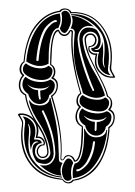

<svg xmlns="http://www.w3.org/2000/svg" viewBox="-57 -858 645 918"><g transform="rotate(5 265.5 -399.0)"><path d="M416 -190Q416 -193 414 -194.5Q412 -196 409.5 -194.5Q407 -193 407 -190Q407 -189 406.5 -187.5Q406 -186 406 -185Q406 -145 386 -98Q379 -81 365.5 -67.5Q352 -54 343 -54Q340 -54 339 -51.5Q338 -49 339 -46.5Q340 -44 343 -44Q354 -45 370.5 -60.5Q387 -76 396 -94Q416 -137 416 -185ZM175 -439H174Q158 -423 122 -423Q91 -423 74 -435Q65 -441 72 -435Q93 -414 123 -414Q126 -387 130 -378Q132 -368 138 -371Q141 -373 139 -379Q137 -384 136 -392.5Q135 -401 134 -408V-414Q162 -418 175 -439ZM347 -252V-258Q312 -272 312 -310Q313 -334 325 -351Q310 -363 310 -383Q310 -406 325 -418Q259 -583 259 -701Q259 -709 255 -709Q251 -709 250 -702Q241 -683 222 -683Q204 -685 194 -704Q172 -696 172 -617Q172 -605 173.5 -580Q175 -555 175 -543Q198 -532 198 -504Q198 -491 191 -480Q216 -471 216 -439Q216 -410 194 -391Q262 -223 262 -102Q262 -95 266 -94Q270 -93 273 -99Q279 -118 296 -118Q318 -118 329 -95Q350 -103 350 -182Q350 -193 348.5 -217Q347 -241 347 -252ZM459 -312 461 -316Q460 -316 457 -313Q442 -297 406 -297Q376 -297 358 -309L352 -312Q353 -311 355 -308Q376 -287 407 -287Q409 -259 409 -250Q409 -246 411.5 -244.5Q414 -243 416 -244.5Q418 -246 418 -251V-255L416 -287Q448 -292 459 -312ZM178 -746Q182 -746 183.5 -748.5Q185 -751 183.5 -753.5Q182 -756 178 -756Q168 -755 151.5 -739.5Q135 -724 126 -706Q102 -652 102 -558Q102 -555 105 -553.5Q108 -552 110.5 -553.5Q113 -555 113 -558Q113 -650 136 -702Q144 -718 157 -732Q170 -746 178 -746ZM302 5Q287 5 278.5 -11.5Q270 -28 270 -47Q270 -63 278.5 -82.5Q287 -102 297 -102Q312 -102 321 -82Q314 -67 314 -46Q314 -26 320 -9Q315 4 302 5ZM104 -184Q104 -187 104.5 -192.5Q105 -198 105 -201Q105 -231 94 -246Q91 -252 90 -249Q90 -248 90 -246Q98 -233 98 -198V-183Q98 -110 130 -78Q173 -30 235 -16Q252 -13 266 -13H272L274 -8H271Q185 -8 129.5 -65.5Q74 -123 74 -225Q74 -229 74.5 -238.5Q75 -248 75 -253Q75 -272 59 -283Q87 -283 107.5 -262.5Q128 -242 128 -207Q128 -196 124 -178Q127 -178 133 -178.5Q139 -179 142 -179Q159 -179 163 -164Q134 -158 134 -125Q134 -108 144.5 -96.5Q155 -85 172 -85Q186 -85 197 -95Q208 -105 208 -119Q208 -122 206 -130Q197 -168 179 -201.5Q161 -235 144.5 -255.5Q128 -276 110 -304.5Q92 -333 84 -361Q86 -362 88 -362Q100 -342 132 -342Q153 -342 167.5 -352Q182 -362 182 -382H186Q187 -376 204 -326.5Q221 -277 231 -231Q241 -185 248 -122Q249 -118 249.5 -109.5Q250 -101 250.5 -98Q251 -95 252 -90.5Q253 -86 255 -84Q257 -82 261 -80.5Q265 -79 270 -78Q263 -62 263 -46Q264 -31 270 -17H265Q215 -17 161 -60Q163 -58 170 -58Q174 -58 180 -58Q204 -58 218 -75Q232 -92 232 -115Q232 -122 231 -126Q218 -223 158 -319Q157 -322 153 -320Q149 -318 150 -315Q213 -208 223 -125Q224 -122 224 -114Q224 -94 212.5 -80Q201 -66 182 -66Q151 -66 142 -78Q121 -107 121 -131Q121 -140 123 -149Q125 -154 131.5 -160Q138 -166 144 -166Q152 -166 144 -169Q142 -170 141 -170Q127 -170 120.5 -157Q114 -144 114 -126Q104 -158 104 -184ZM413 -214Q435 -214 450 -224.5Q465 -235 465 -254H469Q469 -162 431 -93Q393 -24 326 -10Q322 -31 322 -45Q322 -64 329 -81Q363 -86 363 -178Q363 -217 358 -248Q358 -249 359.5 -249.5Q361 -250 361 -250Q380 -214 413 -214ZM177 -470Q201 -463 201 -441Q201 -412 178 -395Q178 -376 165 -362.5Q152 -349 131 -349Q113 -349 98.5 -361.5Q84 -374 78 -392Q46 -410 46 -440Q46 -460 58 -473Q84 -454 122 -454Q155 -454 177 -470ZM125 -464Q95 -464 68.5 -477Q42 -490 42 -510Q42 -527 54 -537Q81 -519 116 -519Q148 -519 162 -535Q184 -528 184 -510Q184 -464 125 -464ZM353 -254Q357 -221 357 -184Q357 -92 328 -89Q325 -90 324 -90Q313 -113 297 -113Q284 -113 277 -98Q272 -90 266 -90Q258 -90 258 -102Q258 -220 187 -391Q186 -392 188 -394Q210 -411 210 -438Q210 -467 184 -475Q179 -477 182 -480Q191 -490 191 -505Q191 -516 185.5 -526Q180 -536 170 -540Q166 -583 166 -615Q166 -708 194 -711Q198 -711 198 -709Q209 -690 224 -690Q239 -691 246 -708Q249 -715 256 -715Q264 -715 265 -706Q265 -584 331 -415Q317 -405 317 -385Q317 -366 332 -355Q337 -353 333 -350Q319 -333 319 -311Q320 -274 351 -262L352 -257V-258Q351 -258 352 -257Q352 -256 353 -254ZM459 -343Q484 -337 484 -313Q484 -285 461 -269Q461 -250 448 -236Q435 -222 415 -222Q397 -222 382.5 -234Q368 -246 362 -266Q329 -281 329 -314Q329 -332 341 -346Q367 -328 406 -328Q437 -328 459 -343ZM412 -338Q380 -338 352.5 -349.5Q325 -361 325 -383Q325 -400 337 -410Q364 -393 400 -393Q431 -393 446 -408Q467 -400 467 -382Q467 -338 412 -338ZM195 -789Q201 -766 201 -754Q201 -740 194 -719Q158 -714 158 -613Q158 -600 160 -577Q162 -554 162 -545Q139 -530 114 -530Q89 -530 55 -546Q55 -641 91.5 -708Q128 -775 195 -789ZM424 -597V-617Q423 -690 392 -721Q370 -747 332 -766.5Q294 -786 254 -786H250L248 -790Q252 -790 260 -791Q268 -792 272 -792Q347 -792 397.5 -731Q448 -670 448 -573Q448 -569 447.5 -560.5Q447 -552 447 -547Q447 -527 463 -516Q435 -516 414.5 -537Q394 -558 394 -594Q394 -609 398 -622Q395 -622 389 -621Q383 -620 380 -620Q362 -620 358 -636Q389 -642 389 -675Q389 -691 378.5 -703Q368 -715 351 -715Q337 -715 325.5 -704.5Q314 -694 314 -678Q314 -673 315 -670Q323 -630 341.5 -593Q360 -556 378.5 -531Q397 -506 416 -474.5Q435 -443 444 -417Q422 -402 398 -402Q370 -402 338 -419Q337 -425 316 -474.5Q295 -524 284.5 -570.5Q274 -617 274 -678Q274 -682 274 -689.5Q274 -697 274 -702Q274 -711 268.5 -716.5Q263 -722 257 -722Q253 -721 252 -721Q259 -738 259 -753.5Q259 -769 251 -783H255Q282 -783 311.5 -770Q341 -757 362 -740Q355 -741 353 -742Q350 -742 343 -742Q319 -742 304.5 -724.5Q290 -707 290 -682Q290 -676 290 -673Q297 -623 326 -551.5Q355 -480 383 -435Q385 -431 389 -435Q391 -437 390 -439Q364 -486 334.5 -556.5Q305 -627 298 -675Q298 -678 298 -685Q298 -719 324 -731Q332 -734 341 -734Q372 -734 381 -721Q401 -696 401 -669Q401 -654 395.5 -644Q390 -634 378 -634Q371 -631 379 -631Q381 -630 382 -630Q396 -630 402.5 -642.5Q409 -655 409 -673Q417 -642 418 -610V-595Q418 -568 427 -554Q432 -548 432 -551Q432 -551 431 -553Q424 -566 424 -597ZM219 -804Q235 -804 243 -788Q251 -772 251 -752Q251 -739 242.5 -718.5Q234 -698 225 -698Q210 -698 201 -718Q208 -735 208 -755Q208 -776 202 -791Q204 -796 209 -800Q214 -804 219 -804ZM476 -511Q474 -515 468 -523Q462 -531 458.5 -537.5Q455 -544 455 -551Q455 -556 455.5 -564Q456 -572 456 -576Q456 -671 405.5 -734Q355 -797 276 -797Q259 -797 250 -795Q247 -791 244 -795Q237 -810 221 -810Q205 -810 198 -797Q145 -785 110 -745Q75 -705 61 -654.5Q47 -604 47 -542Q34 -533 34 -512Q34 -492 49 -482Q52 -480 50 -477Q36 -461 36 -438Q36 -401 68 -389Q77 -349 97.5 -313Q118 -277 137.5 -254Q157 -231 175 -198Q193 -165 198 -130Q199 -128 199 -122Q199 -110 192 -101.5Q185 -93 170 -93Q159 -93 150.5 -103Q142 -113 142 -125Q142 -139 150 -148.5Q158 -158 171 -158Q171 -159 171.5 -160.5Q172 -162 172 -163Q172 -172 163.5 -179.5Q155 -187 144 -187Q138 -187 136 -186Q134 -185 132.5 -186.5Q131 -188 132 -190Q134 -203 134 -213Q134 -247 111.5 -268.5Q89 -290 60 -290Q55 -290 46 -288Q48 -285 54 -277Q60 -269 63 -262.5Q66 -256 66 -249Q66 -245 66 -236.5Q66 -228 66 -224Q66 -174 80.5 -133Q95 -92 121.5 -63.5Q148 -35 187 -19Q226 -3 273 -3H276Q290 12 303 12Q316 12 325 -2Q377 -14 411.5 -53Q446 -92 460 -141.5Q474 -191 474 -251Q474 -261 473 -264Q472 -265 474 -268Q494 -284 494 -310Q494 -340 467 -348Q465 -351 466 -353Q475 -365 475 -379Q475 -405 454 -413Q442 -450 412 -496Q382 -542 356.5 -586Q331 -630 324 -670Q323 -673 323 -678Q323 -691 330.5 -699Q338 -707 353 -707Q364 -707 372.5 -697Q381 -687 381 -675Q381 -645 351 -642Q351 -641 350.5 -639.5Q350 -638 350 -637Q350 -628 358.5 -620.5Q367 -613 378 -613Q384 -613 386 -614Q388 -615 389.5 -613.5Q391 -612 390 -610Q388 -597 388 -587Q388 -552 411 -531Q434 -510 462 -510Q468 -510 476 -511ZM38 -290Q38 -297 60 -297Q91 -297 114 -276Q76 -330 63 -385Q46 -391 37.5 -405Q29 -419 29 -437Q29 -459 42 -478Q26 -490 26 -510Q26 -532 42 -545Q42 -607 56 -658.5Q70 -710 105 -749.5Q140 -789 192 -802Q201 -815 220 -815Q239 -815 250 -800Q258 -802 276 -802Q356 -802 409 -738Q462 -674 462 -578Q462 -574 462 -565.5Q462 -557 462 -553Q462 -542 473 -527Q484 -512 484 -511Q485 -510 485 -509Q485 -504 461 -504Q430 -504 405.5 -526.5Q381 -549 381 -586Q381 -596 383 -607Q382 -607 380 -606.5Q378 -606 378 -606Q364 -606 354.5 -615Q345 -624 345 -636Q345 -642 347 -646Q359 -646 366.5 -654.5Q374 -663 374 -675Q374 -684 367.5 -692Q361 -700 353 -700Q341 -700 335.5 -693.5Q330 -687 330 -678Q330 -677 330 -675Q330 -673 330 -672Q337 -631 361 -588Q385 -545 415.5 -499Q446 -453 459 -416Q482 -404 482 -377Q482 -364 475 -353Q500 -342 500 -311Q500 -282 479 -264Q480 -258 480 -249Q480 -213 475 -180.5Q470 -148 458.5 -117.5Q447 -87 430 -63.5Q413 -40 387.5 -22.5Q362 -5 330 2Q321 17 304 17Q287 17 276 2H268Q173 2 116.5 -58.5Q60 -119 60 -219Q60 -223 60.5 -232Q61 -241 61 -246Q61 -258 50 -272.5Q39 -287 38 -288Q38 -290 38 -290ZM135 -247Q142 -232 142 -214Q142 -204 139 -193Q140 -193 142 -193.5Q144 -194 145 -194Q158 -194 168 -184.5Q178 -175 178 -163Q178 -158 175 -154Q163 -154 155.5 -145Q148 -136 148 -125Q148 -116 154.5 -107.5Q161 -99 170 -99Q181 -99 187 -106Q193 -113 193 -122Q193 -123 192.5 -125Q192 -127 192 -128Q188 -152 178 -175Q168 -198 160 -210.5Q152 -223 135 -247Z"/></g></svg>

Font: Indiction Unicode
Style: Normal
Weight: 500
Version: Version 1.1